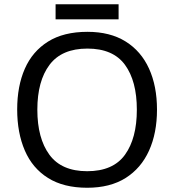

<svg xmlns="http://www.w3.org/2000/svg" viewBox="-20 -968 821 905"><path d="M720 -451Q720 -341 682.5 -258Q645 -175 572 -129Q499 -83 391 -83Q280 -83 206.5 -129Q133 -175 97 -258.5Q61 -342 61 -452Q61 -562 97 -644Q133 -726 206.5 -772Q280 -818 392 -818Q499 -818 572 -772.5Q645 -727 682.5 -644.5Q720 -562 720 -451ZM156 -451Q156 -316 213 -238.5Q270 -161 391 -161Q513 -161 569 -238.5Q625 -316 625 -451Q625 -586 569 -662.5Q513 -739 392 -739Q271 -739 213.5 -662.5Q156 -586 156 -451ZM539 -948V-877H242V-948Z"/></svg>

Font: Noto Sans Telugu UI
Style: Regular
Weight: 400
Designer: Jelle Bosma - Monotype Design Team
Foundry: Monotype Imaging Inc.
Version: Version 2.005; ttfautohint (v1.8.4.7-5d5b)